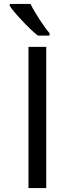

<svg xmlns="http://www.w3.org/2000/svg" viewBox="-20 -951 379 971"><path d="M230.5 -783.2C215.3 -800.8 197.8 -824.7 178.7 -854.5C159.7 -884.3 144.5 -909.7 134.3 -931.2H29.3V-920.9C41.5 -902.8 62 -877.9 91.3 -847.2C120.1 -815.9 147 -790.5 171.4 -771H230.5ZM213.9 -713.9H124V0H213.9Z"/></svg>

Font: Noto Reveo Sans
Style: Regular
Weight: 400
Designer: Monotype Design team
Foundry: Monotype Imaging Inc.
Version: Version 1.04